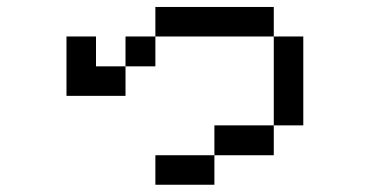

<svg xmlns="http://www.w3.org/2000/svg" viewBox="-20 -379 1040 540"><path d="M167 -109.4V-276.4H250V-192.4H333V-276.4H417V-359.4H750V-276.4H833V-26.4H750V-276.4H417V-192.4H333V-109.4ZM750 -26.4V57.6H583V-26.4ZM583 57.6V140.6H417V57.6Z"/></svg>

Font: KH Dot kagurazaka 12
Style: Regular
Weight: 400
Designer: Original version for X68000 by Keitarou Hiraki (http://hp.vector.co.jp/authors/VA000874/) / TrueType conversion by Homem
Version: Version 1.00.20150527